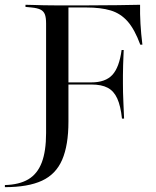

<svg xmlns="http://www.w3.org/2000/svg" viewBox="-64 -591 655 804"><path d="M129 -201.6V-492.7Q129 -517.7 123.8 -531Q118.5 -544.4 105.6 -550.8Q92.7 -557.3 67.7 -559.7L42.7 -562.1V-571Q58.1 -571 77 -570.2Q96 -569.4 118.5 -569Q141.1 -568.5 166.1 -568.5H175.8H304Q377.4 -568.5 429.8 -569.4Q482.3 -570.2 522.6 -571Q521.8 -533.9 524.2 -491.9Q526.6 -450 532.3 -404H523.4Q500 -467.7 470.6 -501.2Q441.1 -534.7 399.6 -547.2Q358.1 -559.7 296.8 -559.7H222.6V-201.6ZM192.7 -237.1V-246H433.1V-237.1ZM446.8 -94.4Q441.1 -147.6 427 -178.6Q412.9 -209.7 387.1 -223.4Q361.3 -237.1 318.5 -237.1V-246Q377.4 -246 406.5 -277.4Q435.5 -308.9 445.2 -381.5H454Q452.4 -344.4 451.6 -319.4Q450.8 -294.4 450.8 -276.2Q450.8 -258.1 450.8 -241.1Q450.8 -223.4 451.2 -204.4Q451.6 -185.5 452.8 -160.1Q454 -134.7 455.6 -94.4ZM-43.5 192.7V183.9Q16.9 182.3 54.8 159.7Q92.7 137.1 110.9 89.5Q129 41.9 129 -33.9V-201.6H222.6V-81.5Q222.6 16.9 196.4 77.8Q170.2 138.7 111.7 165.7Q53.2 192.7 -43.5 192.7Z"/></svg>

Font: Playfair 144pt SemiExpanded Medium
Style: Regular
Weight: 500
Width: 6
Designer: Claus Eggers Sørensen
Foundry: Claus Eggers Sørensen
Version: Version 2.203